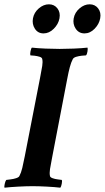

<svg xmlns="http://www.w3.org/2000/svg" viewBox="-30 -867 486 891"><path d="M312 -782Q317 -809 339 -828Q361 -847 386 -847Q411 -847 425.5 -828Q440 -809 435 -782Q430 -755 409 -733.5Q388 -712 362 -712Q336 -712 321.5 -733.5Q307 -755 312 -782ZM123 -782Q128 -809 150 -828Q172 -847 197 -847Q222 -847 236.5 -828Q251 -809 246 -782Q241 -755 219.5 -733.5Q198 -712 172 -712Q146 -712 132 -733.5Q118 -755 123 -782ZM247 -640Q276 -640 312.5 -641.5Q349 -643 376 -646Q378 -642 376 -628.5Q374 -615 369 -610Q363 -610 349.5 -608.5Q336 -607 324 -603.5Q312 -600 308 -593Q300 -578 294 -555.5Q288 -533 282 -501L213 -142Q212 -138 211.5 -134Q211 -130 210 -126Q205 -101 202 -82Q199 -63 202 -50Q203 -44 214 -40Q225 -36 238 -34.5Q251 -33 257 -32Q259 -27 256.5 -14Q254 -1 250 4Q225 1 187.5 -1Q150 -3 121 -3Q93 -3 55.5 -1Q18 1 -9 4Q-11 -1 -8 -14Q-5 -27 -1 -32Q5 -33 18.5 -34.5Q32 -36 44.5 -40Q57 -44 60 -50Q68 -65 73.5 -88Q79 -111 85 -142L155 -501Q156 -505 156.5 -509Q157 -513 158 -517Q163 -542 166 -561Q169 -580 166 -593Q165 -600 154 -603.5Q143 -607 130 -608.5Q117 -610 111 -610Q109 -615 111.5 -628.5Q114 -642 118 -646Q144 -643 181.5 -641.5Q219 -640 247 -640Z"/></svg>

Font: Amiri
Style: Bold Italic
Weight: 700
Italic angle: 10°
Designer: Khaled Hosny
Version: Version 0.113